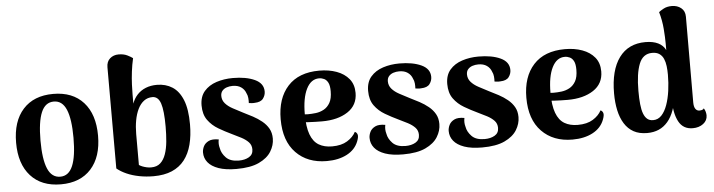

<svg xmlns="http://www.w3.org/2000/svg" viewBox="-46 -936 4287 1153"><g transform="rotate(-5 2097.5 -359.5)"><path d="M281 14Q164 14 99 -58Q34 -130 34 -258Q34 -387 99 -459Q164 -531 281 -531Q398 -531 463 -459Q528 -387 528 -258Q528 -130 463 -58Q398 14 281 14ZM281 -32Q332 -32 356 -89Q380 -146 380 -258Q380 -371 356 -428Q332 -485 281 -485Q229 -485 205 -428Q181 -371 181 -258Q181 -146 205 -89Q229 -32 281 -32Z M839 14Q795 14 753.5 6Q712 -2 678 -17Q644 -32 620 -52V-662Q620 -696 641 -714.5Q662 -733 693 -733Q724 -733 746 -722Q768 -711 778 -703Q769 -664 764 -623Q759 -582 757.5 -546Q756 -510 756 -485V-431Q767 -462 788 -484.5Q809 -507 839 -519Q869 -531 906 -531Q959 -531 999 -505.5Q1039 -480 1061.5 -424.5Q1084 -369 1084 -277Q1084 -210 1070 -156Q1056 -102 1026.5 -64Q997 -26 950.5 -6Q904 14 839 14ZM829 -40Q864 -40 885 -59Q906 -78 917.5 -111Q929 -144 933 -186.5Q937 -229 937 -277Q937 -373 922.5 -416.5Q908 -460 873 -460Q844 -460 822 -443.5Q800 -427 785.5 -397.5Q771 -368 764 -329.5Q757 -291 757 -248V-61Q766 -55 777.5 -50.5Q789 -46 802.5 -43Q816 -40 829 -40Z M1339 14Q1274 14 1231.5 -1Q1189 -16 1168 -42Q1147 -68 1147 -102Q1147 -120 1156 -138.5Q1165 -157 1187 -168Q1209 -179 1248 -172Q1245 -158 1245.5 -145Q1246 -132 1250 -118Q1255 -88 1280.5 -61.5Q1306 -35 1358 -35Q1394 -35 1419 -49.5Q1444 -64 1444 -95Q1444 -121 1427.5 -138.5Q1411 -156 1384.5 -170Q1358 -184 1328 -198Q1290 -216 1251.5 -238.5Q1213 -261 1188 -295.5Q1163 -330 1163 -384Q1163 -437 1191 -469.5Q1219 -502 1265 -517Q1311 -532 1364 -532Q1444 -532 1496 -508Q1548 -484 1548 -435Q1548 -412 1533.5 -392.5Q1519 -373 1482 -372Q1472 -371 1463.5 -372Q1455 -373 1447 -374Q1448 -388 1446.5 -404.5Q1445 -421 1438 -434Q1430 -457 1410 -471Q1390 -485 1359 -485Q1340 -485 1323.5 -479.5Q1307 -474 1296.5 -462Q1286 -450 1286 -431Q1286 -405 1303 -385.5Q1320 -366 1348 -351Q1376 -336 1407 -320Q1436 -306 1465 -290.5Q1494 -275 1518.5 -255Q1543 -235 1557.5 -209.5Q1572 -184 1572 -149Q1572 -109 1549 -71.5Q1526 -34 1475 -10Q1424 14 1339 14Z M1884 14Q1768 14 1698.5 -57.5Q1629 -129 1629 -260Q1629 -386 1695 -458.5Q1761 -531 1885 -531Q1943 -531 1989.5 -514Q2036 -497 2063.5 -463.5Q2091 -430 2091 -379Q2091 -305 2031 -265.5Q1971 -226 1876 -226Q1836 -226 1790.5 -228.5Q1745 -231 1692 -244L1696 -285Q1717 -283 1739.5 -280Q1762 -277 1795 -276Q1817 -276 1842.5 -279Q1868 -282 1891 -294.5Q1914 -307 1928.5 -332.5Q1943 -358 1943 -402Q1943 -436 1934 -453.5Q1925 -471 1910.5 -478Q1896 -485 1880 -485Q1831 -485 1803.5 -430Q1776 -375 1776 -278Q1776 -201 1793 -155.5Q1810 -110 1843 -90.5Q1876 -71 1923 -71Q1979 -71 2014.5 -93Q2050 -115 2066 -146Q2077 -142 2081.5 -129Q2086 -116 2075 -88Q2056 -39 2005.5 -12.5Q1955 14 1884 14Z M2343 14Q2278 14 2235.5 -1Q2193 -16 2172 -42Q2151 -68 2151 -102Q2151 -120 2160 -138.5Q2169 -157 2191 -168Q2213 -179 2252 -172Q2249 -158 2249.5 -145Q2250 -132 2254 -118Q2259 -88 2284.5 -61.5Q2310 -35 2362 -35Q2398 -35 2423 -49.5Q2448 -64 2448 -95Q2448 -121 2431.5 -138.5Q2415 -156 2388.5 -170Q2362 -184 2332 -198Q2294 -216 2255.5 -238.5Q2217 -261 2192 -295.5Q2167 -330 2167 -384Q2167 -437 2195 -469.5Q2223 -502 2269 -517Q2315 -532 2368 -532Q2448 -532 2500 -508Q2552 -484 2552 -435Q2552 -412 2537.5 -392.5Q2523 -373 2486 -372Q2476 -371 2467.5 -372Q2459 -373 2451 -374Q2452 -388 2450.5 -404.5Q2449 -421 2442 -434Q2434 -457 2414 -471Q2394 -485 2363 -485Q2344 -485 2327.5 -479.5Q2311 -474 2300.5 -462Q2290 -450 2290 -431Q2290 -405 2307 -385.5Q2324 -366 2352 -351Q2380 -336 2411 -320Q2440 -306 2469 -290.5Q2498 -275 2522.5 -255Q2547 -235 2561.5 -209.5Q2576 -184 2576 -149Q2576 -109 2553 -71.5Q2530 -34 2479 -10Q2428 14 2343 14Z M2820 14Q2755 14 2712.5 -1Q2670 -16 2649 -42Q2628 -68 2628 -102Q2628 -120 2637 -138.5Q2646 -157 2668 -168Q2690 -179 2729 -172Q2726 -158 2726.5 -145Q2727 -132 2731 -118Q2736 -88 2761.5 -61.5Q2787 -35 2839 -35Q2875 -35 2900 -49.5Q2925 -64 2925 -95Q2925 -121 2908.5 -138.5Q2892 -156 2865.5 -170Q2839 -184 2809 -198Q2771 -216 2732.5 -238.5Q2694 -261 2669 -295.5Q2644 -330 2644 -384Q2644 -437 2672 -469.5Q2700 -502 2746 -517Q2792 -532 2845 -532Q2925 -532 2977 -508Q3029 -484 3029 -435Q3029 -412 3014.5 -392.5Q3000 -373 2963 -372Q2953 -371 2944.5 -372Q2936 -373 2928 -374Q2929 -388 2927.5 -404.5Q2926 -421 2919 -434Q2911 -457 2891 -471Q2871 -485 2840 -485Q2821 -485 2804.5 -479.5Q2788 -474 2777.5 -462Q2767 -450 2767 -431Q2767 -405 2784 -385.5Q2801 -366 2829 -351Q2857 -336 2888 -320Q2917 -306 2946 -290.5Q2975 -275 2999.5 -255Q3024 -235 3038.5 -209.5Q3053 -184 3053 -149Q3053 -109 3030 -71.5Q3007 -34 2956 -10Q2905 14 2820 14Z M3365 14Q3249 14 3179.5 -57.5Q3110 -129 3110 -260Q3110 -386 3176 -458.5Q3242 -531 3366 -531Q3424 -531 3470.5 -514Q3517 -497 3544.5 -463.5Q3572 -430 3572 -379Q3572 -305 3512 -265.5Q3452 -226 3357 -226Q3317 -226 3271.5 -228.5Q3226 -231 3173 -244L3177 -285Q3198 -283 3220.5 -280Q3243 -277 3276 -276Q3298 -276 3323.5 -279Q3349 -282 3372 -294.5Q3395 -307 3409.5 -332.5Q3424 -358 3424 -402Q3424 -436 3415 -453.5Q3406 -471 3391.5 -478Q3377 -485 3361 -485Q3312 -485 3284.5 -430Q3257 -375 3257 -278Q3257 -201 3274 -155.5Q3291 -110 3324 -90.5Q3357 -71 3404 -71Q3460 -71 3495.5 -93Q3531 -115 3547 -146Q3558 -142 3562.5 -129Q3567 -116 3556 -88Q3537 -39 3486.5 -12.5Q3436 14 3365 14Z M3815 14Q3767 14 3733.5 -4.5Q3700 -23 3678.5 -57.5Q3657 -92 3647 -138.5Q3637 -185 3637 -240Q3637 -380 3692.5 -455.5Q3748 -531 3851 -531Q3897 -531 3927.5 -516Q3958 -501 3972 -472V-513Q3972 -548 3968 -600Q3964 -652 3949 -703Q3958 -711 3978.5 -722Q3999 -733 4028 -733Q4061 -733 4084 -714.5Q4107 -696 4107 -662L4106 -145Q4106 -119 4115 -106Q4124 -93 4140 -93Q4145 -93 4153.5 -95Q4162 -97 4166 -104Q4173 -94 4176 -82Q4179 -70 4179 -61Q4179 -30 4153.5 -10.5Q4128 9 4090 9Q4032 9 4005.5 -40.5Q3979 -90 3979 -174V-220L4000 -209Q3993 -152 3978 -110Q3963 -68 3939.5 -40.5Q3916 -13 3885 0.5Q3854 14 3815 14ZM3857 -60Q3887 -60 3908 -82.5Q3929 -105 3942.5 -143Q3956 -181 3962.5 -228Q3969 -275 3969 -324Q3969 -351 3966 -376Q3963 -401 3954.5 -420.5Q3946 -440 3929.5 -451.5Q3913 -463 3886 -463Q3830 -463 3807 -405Q3784 -347 3784 -243Q3784 -197 3787.5 -162.5Q3791 -128 3799.5 -105.5Q3808 -83 3822 -71.5Q3836 -60 3857 -60Z"/></g></svg>

Font: Arima Thin
Style: Regular
Weight: 100
Designer: Joana Correia and Natanael Gama
Foundry: NDISCOVER
Version: Version 1.101;gftools[0.9.23]